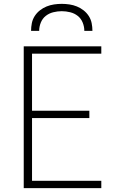

<svg xmlns="http://www.w3.org/2000/svg" viewBox="-20 -975 640 995"><path d="M103 0V-735H505V-697H146V-401H443V-363H146V-38H505V0ZM141 -815Q141 -835 145 -855Q149 -875 160 -892Q171 -909 187 -921.5Q203 -934 221.5 -941.5Q240 -949 260 -952Q280 -955 300 -955Q320 -955 340 -952Q360 -949 378.5 -941.5Q397 -934 413 -921.5Q429 -909 440 -892Q451 -875 455 -855Q459 -835 459 -815H417Q417 -837 408.5 -858Q400 -879 383 -892.5Q366 -906 344 -911.5Q322 -917 300 -917Q278 -917 256 -911.5Q234 -906 217 -892.5Q200 -879 191.5 -858Q183 -837 183 -815Z"/></svg>

Font: Iosevka Aile Extralight
Style: Regular
Weight: 200
Designer: Belleve Invis
Foundry: Belleve Invis
Version: Version 31.1.0; ttfautohint (v1.8.4)